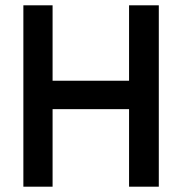

<svg xmlns="http://www.w3.org/2000/svg" viewBox="-20 -713 679 723"><path d="M466 -10H578V-693H466V-409H178V-693H68V-10H178V-302H466Z"/></svg>

Font: Bluebird
Style: LiExt
Weight: 300
Designer: Jasper
Foundry: Cannot Into Space Fonts
Version: Version 0.98